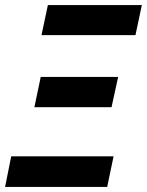

<svg xmlns="http://www.w3.org/2000/svg" viewBox="-23 -734 577 754"><path d="M140 -596 165 -714H534L509 -596ZM112 -313 137 -432H441L415 -313ZM-3 0 21 -120H423L398 0Z"/></svg>

Font: Noto Sans SemiCondensed
Style: Bold Italic
Weight: 700
Width: 4
Italic angle: -12°
Designer: Monotype Design Team
Foundry: Monotype Imaging Inc.
Version: Version 2.013; ttfautohint (v1.8.4.7-5d5b)